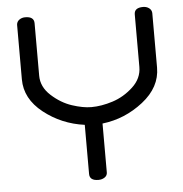

<svg xmlns="http://www.w3.org/2000/svg" viewBox="-51 -749 760 798"><g transform="rotate(-5 329.0 -350.0)"><path d="M47 -444V-672Q48 -685 58.5 -692.5Q69 -700 83 -700Q120 -700 120 -672V-453Q120 -406 159.5 -370Q199 -334 244.5 -319Q290 -304 325 -304Q367 -304 414 -319Q461 -334 499.5 -369.5Q538 -405 538 -453V-672Q538 -700 575 -700Q589 -700 599.5 -692.5Q610 -685 611 -672V-444Q611 -362 535 -302.5Q459 -243 365 -232V-28Q365 -15 354 -7.5Q343 0 328 0Q291 0 291 -28V-233Q195 -246 121 -304.5Q47 -363 47 -444Z"/></g></svg>

Font: Happy Monkey
Style: Regular
Weight: 400
Version: Version 1.001